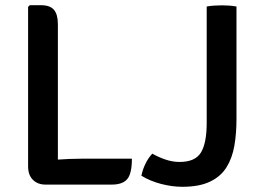

<svg xmlns="http://www.w3.org/2000/svg" viewBox="-20 -708 1005 738"><path d="M202.5 1.5H154.5Q125 1.5 106.5 -16.8Q88 -35 88 -69V-681.5L94.5 -688H137.5Q172.5 -688 187.5 -670.2Q202.5 -652.5 202.5 -614.5ZM487 -98Q487 -41 469.2 -19.8Q451.5 1.5 410 1.5H154.5L95 -82.5Q144 -90.5 196.5 -94.2Q249 -98 292 -98ZM565.5 -117.5Q587.5 -104.5 615.2 -95Q643 -85.5 670 -85.5Q730.5 -85.5 752.5 -122Q774.5 -158.5 774.5 -235.5V-683Q787.5 -685.5 803.8 -686.5Q820 -687.5 832.5 -687.5Q845 -687.5 860.5 -686.5Q876 -685.5 889 -683V-250.5Q889 -195 880.8 -147.5Q872.5 -100 850.5 -64.8Q828.5 -29.5 787.2 -9.8Q746 10 680.5 10Q641.5 10 599.2 -1Q557 -12 523.5 -32.5Q528 -55.5 538.8 -78Q549.5 -100.5 565.5 -117.5Z"/></svg>

Font: Signika Negative Medium
Style: Regular
Weight: 500
Designer: Anna Giedry
Foundry: Anna Giedry
Version: Version 2.001